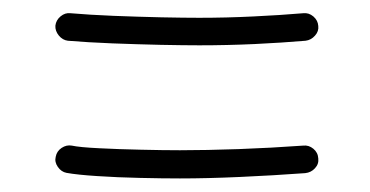

<svg xmlns="http://www.w3.org/2000/svg" viewBox="-20 -443 551 286"><path d="M62.5 -404.8Q63.5 -413.1 70.3 -418.7Q77.1 -424.3 85 -423.3Q112.8 -420.9 149.2 -419.4Q185.5 -418 220.2 -417.2Q254.9 -416.5 276.9 -416.5Q316.9 -416.5 357.4 -418.5Q397.9 -420.4 431.6 -423.3Q439.9 -424.3 446.8 -418.5Q453.6 -412.6 454.1 -404.3Q455.1 -396.5 449.2 -389.9Q443.4 -383.3 435.1 -382.3Q400.9 -379.4 359.6 -377.4Q318.4 -375.5 276.9 -375.5Q254.4 -375.5 219.2 -376.2Q184.1 -377 147 -378.4Q109.9 -379.9 81.1 -382.3Q73.2 -383.3 67.6 -390.1Q62 -397 62.5 -404.8ZM63 -209.5Q64.5 -217.8 71.8 -222.7Q79.1 -227.5 86.9 -226.1Q98.6 -223.6 127.4 -222.2Q156.2 -220.7 189.7 -220Q223.1 -219.2 248 -219.2Q286.6 -219.2 335.4 -220.9Q384.3 -222.7 431.6 -226.1Q439.9 -227.1 446.8 -221.4Q453.6 -215.8 454.1 -207Q455.1 -198.7 449.2 -192.4Q443.4 -186 434.6 -185.1Q386.7 -181.6 337.4 -179.4Q288.1 -177.2 248 -177.2Q221.7 -177.2 188.2 -178Q154.8 -178.7 125 -180.7Q95.2 -182.6 79.1 -185.5Q71.3 -187 66.2 -194.3Q61 -201.7 63 -209.5Z"/></svg>

Font: Mikhak-DS2-FD Light
Style: Regular
Weight: 300
Designer: Amin Abedi
Version: Version 3.2